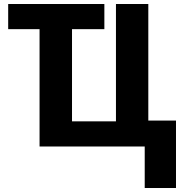

<svg xmlns="http://www.w3.org/2000/svg" viewBox="-20 -734 920 962"><path d="M861.8 208V-129.9H723.1V-713.9H561V-126H340.8V-587.9H502.9V-713.9H21V-587.9H178.2V0H705.1V208Z"/></svg>

Font: Avrile Sans
Style: Bold
Weight: 700
Designer: Monotype Design Team, Google (font), Stefan Peev (BGR Cyrillic), Cristiano Sobral (main changes)
Foundry: The Avrile Sans Project Authors
Version: Version 3.110